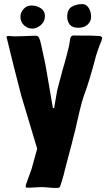

<svg xmlns="http://www.w3.org/2000/svg" viewBox="-20 -759 528 940"><path d="M217 159Q197 157 178 157Q174 157 153.5 158.5Q133 160 120 160Q109 160 108 159Q106 158 106 153Q106 147 108.5 141Q111 135 111 134L125 95Q127 91 129 84Q131 77 135 67L162 -31L84 -291Q68 -351 46.5 -437.5Q25 -524 14 -570Q12 -576 12 -577Q12 -583 22 -583Q28 -583 35.5 -582Q43 -581 51 -581L93 -582L146 -584Q162 -585 167 -580Q172 -575 176 -561Q176 -567 202 -445L226 -306L239 -230H245L256 -294Q258 -312 267.5 -346Q277 -380 279 -388Q285 -414 296 -449Q299 -461 309.5 -500Q320 -539 322 -558Q324 -577 329.5 -581.5Q335 -586 343 -585.5Q351 -585 354 -585Q441 -585 464 -583Q480 -581 480 -574Q480 -572 478 -562Q475 -556 469.5 -542Q464 -528 461 -519Q451 -489 451 -489Q416 -356 392 -294Q382 -267 370 -216.5Q358 -166 355 -152Q349 -122 341 -94Q332 -56 318 -5L296 79Q293 95 284.5 122Q276 149 275 152Q274 161 259 161Q244 162 217 159ZM309 -677Q309 -713 331.5 -726Q354 -739 383 -739Q402 -739 414 -720.5Q426 -702 426 -677Q426 -655 409.5 -639Q393 -623 363 -623Q334 -623 321.5 -639Q309 -655 309 -677ZM80 -677Q80 -698 95.5 -715Q111 -732 134 -732Q160 -732 180 -718.5Q200 -705 200 -681Q200 -653 179.5 -636Q159 -619 138 -619Q116 -619 98 -635Q80 -651 80 -677Z"/></svg>

Font: Barriecito
Style: Regular
Weight: 400
Designer: Pablo Cosgaya & Sergio Jiménez
Foundry: Pablo Cosgaya & Sergio Jiménez
Version: Version 1.001